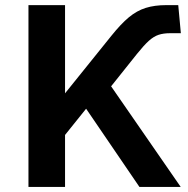

<svg xmlns="http://www.w3.org/2000/svg" viewBox="-20 -741 747 761"><path d="M92.8 0V-720.7H237.8V-371.1L421.4 -599.1Q459 -646 490.7 -672.4Q522.5 -698.7 557.6 -709.7Q592.8 -720.7 639.2 -720.7H686.5L696.8 -609.4H654.3Q627.9 -609.4 608.6 -603Q589.4 -596.7 569.8 -579.1Q550.3 -561.5 522.9 -527.3L420.4 -398.9L696.3 0H532.7L321.3 -310.1L237.8 -206.1V0Z"/></svg>

Font: Monda
Style: Bold
Weight: 700
Designer: Vernon Adams
Foundry: Vernon Adams
Version: Version 2.100; ttfautohint (v1.8.3)